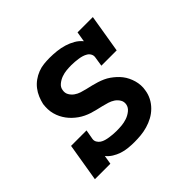

<svg xmlns="http://www.w3.org/2000/svg" viewBox="-130 -690 860 860"><g transform="rotate(-45 300.0 -260.0)"><path d="M276 8Q257 8 237 6Q217 4 199 -2Q181 -8 165 -18Q149 -28 138 -42L131 0H33L63 -181H161L153 -136Q151 -125 156.5 -115.5Q162 -106 170.5 -100.5Q179 -95 189.5 -92Q200 -89 210.5 -87.5Q221 -86 232 -85Q243 -84 254 -84Q271 -84 287.5 -85.5Q304 -87 320.5 -92.5Q337 -98 351.5 -109.5Q366 -121 369 -137Q372 -153 364 -166Q356 -179 344 -187Q332 -195 317.5 -199.5Q303 -204 288.5 -207.5Q274 -211 259 -214.5Q244 -218 230 -222.5Q216 -227 202.5 -233.5Q189 -240 177 -248.5Q165 -257 154.5 -267Q144 -277 135.5 -288.5Q127 -300 120.5 -313Q114 -326 110 -341Q106 -356 105.5 -371Q105 -386 107 -402Q111 -420 118.5 -438Q126 -456 138 -471.5Q150 -487 166 -498.5Q182 -510 200 -517Q218 -524 236.5 -526Q255 -528 274 -528Q296 -528 319 -525.5Q342 -523 363 -516.5Q384 -510 402.5 -499.5Q421 -489 435 -472L443 -520H540L510 -339H413L420 -384Q422 -395 417 -404.5Q412 -414 403 -419.5Q394 -425 384 -428Q374 -431 363.5 -432.5Q353 -434 342 -435Q331 -436 320 -436Q304 -436 288.5 -434.5Q273 -433 257.5 -427.5Q242 -422 228.5 -411Q215 -400 213 -384Q210 -368 217.5 -355Q225 -342 237 -333.5Q249 -325 263 -320.5Q277 -316 292 -312.5Q307 -309 321.5 -305.5Q336 -302 350 -297.5Q364 -293 377.5 -287Q391 -281 403 -272.5Q415 -264 425.5 -254.5Q436 -245 445 -233.5Q454 -222 460.5 -208.5Q467 -195 471 -181Q475 -167 476 -151.5Q477 -136 474 -121Q471 -100 461 -80.5Q451 -61 435 -45Q419 -29 399.5 -18.5Q380 -8 359 -2Q338 4 317.5 6Q297 8 276 8Z"/></g></svg>

Font: Iosevka Etoile SmBdObl
Style: Regular
Weight: 600
Italic angle: -9°
Designer: Belleve Invis
Foundry: Belleve Invis
Version: Version 15.5.2; ttfautohint (v1.8.4)